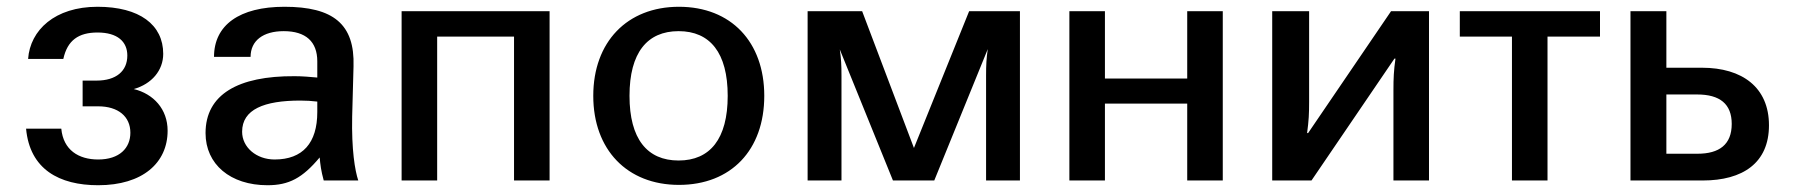

<svg xmlns="http://www.w3.org/2000/svg" viewBox="-20 -533 5299 567"><path d="M475 -147C475 -211 433 -256 375 -270C428 -285 462 -325 462 -374C462 -460 392 -513 268 -513C142 -513 69 -444 63 -359H167C179 -414 212 -437 268 -437C327 -437 356 -410 356 -369C356 -323 323 -295 265 -295H224V-219H270C329 -219 365 -189 365 -141C365 -96 333 -62 270 -62C212 -62 167 -90 161 -153H57C68 -33 155 14 270 14C401 14 475 -52 475 -147Z M917 -202C917 -111 874 -62 791 -62C737 -62 695 -98 695 -144C695 -210 760 -236 867 -236C886 -236 899 -235 917 -233ZM587 -140C587 -48 660 14 770 14C833 14 873 -7 924 -68C926 -47 928 -29 936 0H1038C1028 -30 1018 -91 1020 -189L1024 -337C1028 -462 964 -513 820 -513C687 -513 612 -459 612 -365H720C720 -413 757 -441 818 -441C883 -441 917 -410 917 -352V-304C896 -306 872 -308 850 -308C683 -309 587 -254 587 -140Z M1271 0V-425H1498V0H1603V-500H1166V0Z M1732 -250C1732 -91 1832 13 1985 13C2139 13 2237 -90 2237 -250C2237 -409 2139 -513 1985 -513C1832 -513 1732 -409 1732 -250ZM1839 -250C1839 -377 1891 -441 1984 -441C2077 -441 2129 -377 2129 -250C2129 -123 2077 -59 1984 -59C1891 -59 1839 -123 1839 -250Z M2992 -500H2842L2679 -96L2526 -500H2365V0H2465V-310C2465 -341 2464 -360 2460 -387L2617 0H2739L2897 -388C2893 -361 2892 -341 2892 -310V0H2992Z M3138 0H3243V-227H3486V0H3591V-500H3486V-301H3243V-500H3138Z M3737 0H3853L4098 -360H4101C4096 -324 4095 -303 4095 -266V0H4200V-500H4088L3843 -140H3840C3845 -177 3846 -197 3846 -233V-500H3737Z M4445 0H4550V-425H4705V-500H4291V-425H4445Z M4992 -254C5059 -254 5094 -226 5094 -167C5094 -106 5057 -79 4993 -79H4901V-254ZM5008 0C5127 0 5204 -52 5204 -163C5204 -275 5125 -333 5006 -333H4901V-500H4795V0Z"/></svg>

Font: Perun Medium
Style: Regular
Weight: 500
Foundry: Copyright (c) Stefan Peev, Context Ltd, 2016
Version: Version 1.089